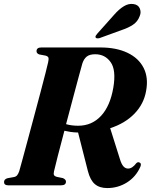

<svg xmlns="http://www.w3.org/2000/svg" viewBox="-26 -941 766 975"><path d="M686.5 -93.5Q664 -43 618.8 -14.5Q573.5 14 518.5 14Q479.5 14 456 -5.8Q432.5 -25.5 420.5 -71.5L370.5 -268Q349.5 -268.5 332.5 -271Q315.5 -273.5 301 -277Q282 -205.5 267.2 -147.8Q252.5 -90 248 -70Q245 -57 248.8 -51.2Q252.5 -45.5 262 -43L293.5 -36.5Q309 -29.5 309 -19Q309 0 284.5 0H15.5Q-5.5 0 -5.5 -16.5Q-5.5 -31 12 -36L45 -42Q55.5 -44 61.2 -51.2Q67 -58.5 71.5 -71Q75.5 -85.5 87 -127.2Q98.5 -169 114 -227Q129.5 -285 146.5 -348Q163.5 -411 178.8 -469Q194 -527 204.8 -568.8Q215.5 -610.5 218.5 -625Q222 -640.5 220 -647.8Q218 -655 205.5 -658.5L173.5 -664.5Q159.5 -669.5 159.5 -681Q159.5 -700 184 -700H483Q564.5 -700 621.2 -673Q678 -646 703.2 -596.5Q728.5 -547 716 -479.5Q704.5 -413 656.8 -363.8Q609 -314.5 533.5 -290L582.5 -134.5Q590.5 -107.5 600.8 -96.2Q611 -85 624.5 -85Q645.5 -85 665.5 -111.5Q673 -119.5 681 -116.5Q694.5 -111.5 686.5 -93.5ZM392 -618Q387 -600.5 374 -552.5Q361 -504.5 344 -440.5Q327 -376.5 309.5 -310.5Q337.5 -302.5 371 -302.5Q440.5 -302.5 487 -352.5Q533.5 -402.5 549.5 -496Q564.5 -585 536 -625.2Q507.5 -665.5 457.5 -665.5Q429 -665.5 414.2 -653.5Q399.5 -641.5 392 -618ZM554 -866.5Q578.5 -894.5 602.8 -909.2Q627 -924 651 -920.5Q675.5 -917.5 683.8 -898.2Q692 -879 683.5 -859.5Q673.5 -831.5 649.5 -815.5Q625.5 -799.5 593.5 -789L479.5 -747.5Q474 -746 468 -746.2Q462 -746.5 459.5 -750.5Q457.5 -754.5 460.2 -759.5Q463 -764.5 467.5 -769.5Z"/></svg>

Font: Fraunces 72pt
Style: Bold Italic
Weight: 700
Italic angle: -16°
Version: Version 1.000;[b76b70a41]